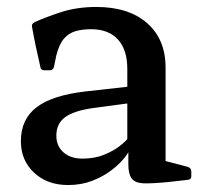

<svg xmlns="http://www.w3.org/2000/svg" viewBox="-20 -523 586 552"><path d="M176 9Q116 9 78 -26.5Q40 -62 40 -117Q40 -180 85 -214.5Q130 -249 225 -260L359 -275L357 -227L245 -212Q191 -204 166.5 -185.5Q142 -167 142 -133Q142 -103 162.5 -85Q183 -67 217 -67Q252 -67 279 -78Q306 -89 324 -103Q342 -117 349 -127L361 -114Q358 -97 343 -76Q328 -55 303 -35.5Q278 -16 246 -3.5Q214 9 176 9ZM346 -325Q346 -380 319 -409.5Q292 -439 242 -439Q217 -439 197.5 -433.5Q178 -428 164 -412Q150 -396 142 -364L135 -330Q132 -321 123 -321H107Q97 -321 96 -331Q89 -361 83 -389.5Q77 -418 72 -446Q70 -454 79 -459Q107 -472 153.5 -487.5Q200 -503 257 -503Q350 -503 403 -456.5Q456 -410 456 -329V-162H346ZM456 -162V-32L437 -65L521 -43Q530 -39 530 -30V-16Q530 -7 520 -6L467 0Q418 5 393 4Q368 3 358.5 -10Q349 -23 349 -50V-100L346 -108V-162Z"/></svg>

Font: Hahmlet Medium
Style: Regular
Weight: 500
Version: Version 1.002